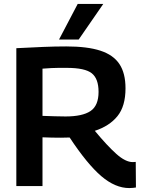

<svg xmlns="http://www.w3.org/2000/svg" viewBox="-20 -946 718 976"><path d="M637 10Q566 10 495 -50.5Q424 -111 334 -247Q326 -247 311.5 -246.5Q297 -246 290 -246Q268 -246 243.5 -246.5Q219 -247 196 -248V0H63V-701Q140 -705 200 -707.5Q260 -710 317 -710Q424 -710 490 -688.5Q556 -667 587 -620.5Q618 -574 618 -497Q618 -406 577 -355.5Q536 -305 462 -281Q525 -205 571.5 -163.5Q618 -122 655 -122Q658 -122 662.5 -122.5Q667 -123 670 -123L671 7Q665 8 656.5 9Q648 10 637 10ZM313 -354Q399 -354 440 -381.5Q481 -409 481 -479Q481 -546 446.5 -573.5Q412 -601 319 -601Q295 -601 277.5 -601Q260 -601 241.5 -600Q223 -599 196 -597V-357Q230 -356 257 -355Q284 -354 313 -354ZM280 -745 375 -926H505L380 -745Z"/></svg>

Font: Georama SemiBold
Style: Regular
Weight: 600
Designer: Jean-Baptiste Levee
Foundry: Production Type
Version: Version 1.000